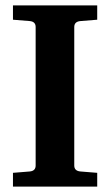

<svg xmlns="http://www.w3.org/2000/svg" viewBox="-20 -691 402 711"><path d="M340 0H28V-51L90 -56Q112 -58 112 -78V-591Q112 -611 90 -613L28 -618V-671H340V-618L278 -613Q255 -611 255 -591V-78Q255 -58 278 -56L340 -51Z"/></svg>

Font: Apparatus SIL
Style: Bold
Weight: 700
Version: Version 1.0